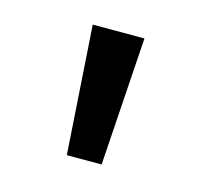

<svg xmlns="http://www.w3.org/2000/svg" viewBox="-53 -786 395 373"><g transform="rotate(15 144.5 -600.0)"><path d="M109 -471H179L196 -729H92Z"/></g></svg>

Font: Noto Sans Gurmukhi UI ExtraCondensed Medium
Style: Regular
Weight: 500
Width: 2
Designer: Jelle Bosma - Monotype Design Team
Foundry: Monotype Imaging Inc.
Version: Version 2.004